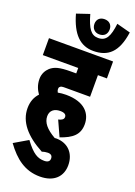

<svg xmlns="http://www.w3.org/2000/svg" viewBox="-225 -978 1000 1427"><g transform="rotate(20 275.0 -264.0)"><path d="M264 -270C242 -270 220 -268 200 -264C195 -273 192 -281 192 -290C192 -299 194 -304 199 -308C205 -315 215 -317 236 -317H436V-488H507V-622H0V-488H280V-445H241C145 -445 110 -433 78 -406C55 -385 37 -354 37 -314C37 -266 54 -230 74 -202C45 -172 28 -131 28 -79C28 28 102 116 238 189L239 190L240 189C253 184 271 181 284 181C310 181 321 193 321 214C321 234 308 247 278 247C227 247 187 227 122 139L13 203C87 305 169 368 287 368C401 368 458 304 458 217C458 125 400 60 305 60C301 60 298 60 294 61C221 19 186 -23 186 -73C186 -118 218 -142 264 -142C298 -142 313 -131 313 -112C313 -94 300 -84 271 -77L326 44C419 12 469 -28 469 -111C469 -195 412 -270 264 -270Z M281 -838C281 -801 305 -776 341 -776C379 -776 402 -799 402 -837C402 -872 379 -896 341 -896C303 -896 281 -872 281 -838ZM550 -867 441 -896C429 -793 405 -748 342 -748C286 -748 257 -790 227 -896L126 -862C168 -713 237 -645 341 -645C456 -645 527 -704 550 -867Z"/></g></svg>

Font: Noto Sans Devanagari UI Condensed Black
Style: Regular
Weight: 900
Width: 3
Designer: Jelle Bosma - Monotype Design Team
Foundry: Monotype Imaging Inc.
Version: Version 2.004